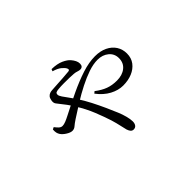

<svg xmlns="http://www.w3.org/2000/svg" viewBox="-108 -859 1216 1216"><g transform="rotate(-45 500.0 -251.5)"><path d="M415.5 -556.5 421 -570.6Q470.7 -569.6 502.3 -555.1Q533.8 -540.6 548.1 -523.3Q559.7 -509.7 566.5 -496Q573.3 -482.3 573.3 -467.7Q573.3 -454 566.6 -446.9Q559.9 -439.9 548.1 -439.9Q538.2 -439.9 526.6 -444.1Q515.1 -448.3 500.7 -449.5Q486.8 -450.9 462.6 -451.5Q438.4 -452 412.2 -452Q386.1 -452 364.1 -449.9Q347.6 -448.5 340.3 -444.7Q333.1 -440.9 333.1 -428.5Q333.1 -419.5 344.7 -402Q356.4 -384.5 371.9 -364Q387.5 -343.5 399.5 -325Q427.1 -283 449.9 -238.5Q472.7 -194 491.4 -152.6Q510.1 -111.2 524.1 -77.7Q535.5 -50.9 543.1 -22Q550.8 6.9 550.8 27.1Q550.8 45.5 542.5 56.7Q534.2 67.9 518.8 67.9Q507.4 67.9 499.9 60.3Q492.3 52.7 486.6 36Q482.6 21.9 476.4 -7.5Q470.2 -36.9 459.3 -72.9Q445.2 -117.2 421.3 -177.3Q397.4 -237.4 359.9 -296.8Q342.8 -324.5 330.3 -341.5Q317.7 -358.4 306.5 -372.1Q295.3 -386.7 285.7 -399Q276.2 -411.2 280.7 -433Q283.6 -449.5 291.4 -458.1Q299.1 -466.7 309.3 -470.2Q319.5 -473.7 330.2 -474Q340.8 -474.3 349.7 -475.3Q392.4 -477.3 431.2 -480.3Q470 -483.3 485.5 -484.8Q501.5 -486.4 494.1 -502.8Q487.8 -516.1 468.8 -531.4Q449.8 -546.7 415.5 -556.5ZM170.8 -301.3Q180.2 -288.5 191.5 -277.5Q202.8 -266.6 215.8 -266.6Q228.6 -266.6 246.2 -273.6Q263.7 -280.7 282.9 -290.7Q354.5 -327.8 423.2 -360.3Q491.9 -392.8 555.3 -413.5Q618.6 -434.1 672.9 -434.1Q720.5 -434.1 755.7 -417.1Q791 -400 810 -370.4Q829 -340.7 829 -302.9Q829 -262.5 807.5 -234.2Q785.9 -205.8 749.9 -190.8Q713.8 -175.8 668.3 -175.8Q625.5 -175.8 582.2 -198.8Q538.8 -221.7 502.7 -269.1L514.9 -279.6Q552 -251.2 586 -238.7Q620.1 -226.1 662.4 -226.1Q711.2 -226.1 741.7 -250.5Q772.3 -274.9 772.3 -317.8Q772.3 -357.5 742.6 -382.2Q712.8 -406.8 668.7 -406.8Q630 -406.8 585.2 -391.5Q540.3 -376.1 492.4 -351.7Q444.4 -327.3 397 -298Q349.5 -268.6 305.5 -239.6Q279.6 -222.4 267.3 -211.4Q255 -200.4 238.2 -200.4Q222.1 -200.4 199.6 -214.5Q177.1 -228.6 166.7 -244.6Q160.4 -254.3 157.8 -265.7Q155.2 -277.1 156.5 -294.3Z"/></g></svg>

Font: Noto Serif KR
Style: Regular
Weight: 200
Designer: Ryoko NISHIZUKA 西塚涼子 (kana & ideographs); Frank Grießhammer (Latin, Greek & Cyrillic); Wenlong ZHANG 张文龙 (bopomofo); San
Foundry: Adobe
Version: Version 2.001;hotconv 1.1.0;makeotfexe 2.6.0